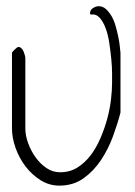

<svg xmlns="http://www.w3.org/2000/svg" viewBox="-20 -583 423 603"><path d="M38.1 -435.5Q43 -435.5 47.4 -431.2Q51.8 -426.8 54.2 -420.9Q56.6 -415 58.1 -409.2Q59.6 -403.3 59.6 -400.4V-179.7Q59.6 -157.2 68.4 -133.3Q77.1 -109.4 91.8 -88.9Q106.4 -68.4 126 -55.2Q145.5 -42 168.9 -42Q199.2 -42 222.7 -56.6Q246.1 -71.3 264.2 -94.7Q282.2 -118.2 295.4 -148.9Q308.6 -179.7 316.9 -210.4Q325.2 -241.2 328.6 -270.5Q332 -299.8 332 -323.2Q332 -332 332 -352.1Q332 -372.1 329.6 -397Q327.1 -421.9 323.2 -448.2Q319.3 -474.6 311.5 -495.1Q303.7 -515.6 292.5 -527.8Q281.2 -540 264.6 -537.1Q264.6 -537.1 263.7 -538.6Q262.7 -540 262.7 -541Q262.7 -551.8 272 -557.6Q281.2 -563.5 290 -563.5Q302.7 -563.5 312.5 -554.7Q322.3 -545.9 330.1 -532.7Q337.9 -519.5 342.8 -502.4Q347.7 -485.4 351.1 -469.2Q354.5 -453.1 356 -439.5Q357.4 -425.8 358.4 -417Q358.4 -416 358.4 -404.8Q358.4 -393.6 358.4 -378.9Q358.4 -364.3 358.4 -348.6Q358.4 -333 358.4 -323.2Q358.4 -317.4 358.4 -304.2Q358.4 -291 358.4 -276.4Q358.4 -261.7 358.4 -248.5Q358.4 -235.4 358.4 -229.5Q349.6 -195.3 335 -155.3Q320.3 -115.2 297.4 -80.6Q274.4 -45.9 242.2 -22.9Q210 0 166 0Q134.8 0 107.4 -17.1Q80.1 -34.2 60.1 -60.5Q40 -86.9 28.8 -118.7Q17.6 -150.4 17.6 -179.7V-417Q17.6 -418.9 23.9 -425.3Q30.3 -431.6 34.2 -434.6H36.1Q36.1 -434.6 36.6 -435.1Q37.1 -435.5 38.1 -435.5Z"/></svg>

Font: Zeyada
Style: Regular
Weight: 400
Version: Version 1.002 2010